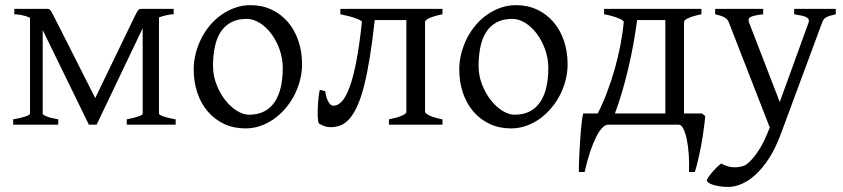

<svg xmlns="http://www.w3.org/2000/svg" viewBox="-20 -489 3308 753"><path d="M661.1 -433.1Q649.9 -433.1 634.5 -429.7Q619.1 -426.3 603.5 -420.9V-43Q603.5 -38.6 621.6 -32.2Q639.6 -25.9 668.9 -21V0H477.1V-21Q504.4 -25.9 522 -32Q539.6 -38.1 539.6 -43V-378.4L358.9 0H328.6L147.5 -371.1V-43Q147.5 -38.6 163.3 -32.2Q179.2 -25.9 208.5 -21V0H31.7V-21Q45.4 -23.4 57.4 -26.1Q69.3 -28.8 78.4 -31.7Q87.4 -34.7 92.5 -37.6Q97.7 -40.5 97.7 -43V-419.4Q81.1 -426.8 64.5 -429.9Q47.9 -433.1 36.1 -433.1V-454.1H166Q169.9 -454.1 172.6 -453.1Q175.3 -452.1 177.7 -448.7Q180.2 -445.3 183.3 -439.5Q186.5 -433.6 191.9 -423.8L353.5 -104.5L507.8 -423.8Q513.2 -434.6 516.6 -440.7Q520 -446.8 522.5 -449.7Q524.9 -452.6 527.3 -453.4Q529.8 -454.1 533.7 -454.1H661.1Z M1088.9 -222.2Q1088.9 -260.7 1076.2 -295.7Q1063.5 -330.6 1043.5 -357.2Q1023.4 -383.8 998 -399.4Q972.7 -415 947.8 -415Q910.6 -415 885.3 -400.9Q859.9 -386.7 844.5 -362.1Q829.1 -337.4 822.3 -303.7Q815.4 -270 815.4 -231Q815.4 -192.4 829.1 -157.5Q842.8 -122.6 863.5 -96.2Q884.3 -69.8 909.2 -54.4Q934.1 -39.1 956.5 -39.1Q991.2 -39.1 1016.1 -52Q1041 -64.9 1057.1 -88.9Q1073.2 -112.8 1081.1 -146.5Q1088.9 -180.2 1088.9 -222.2ZM1164.6 -236.8Q1164.6 -204.1 1156.2 -172.9Q1147.9 -141.6 1133.3 -113.8Q1118.7 -85.9 1098.1 -62.3Q1077.6 -38.6 1053 -21.5Q1028.3 -4.4 1000.5 5.1Q972.7 14.6 942.9 14.6Q896.5 14.6 859.1 -2.9Q821.8 -20.5 795.2 -51.3Q768.6 -82 754.2 -124.5Q739.7 -167 739.7 -216.8Q739.7 -249 747.8 -280.3Q755.9 -311.5 770.3 -339.6Q784.7 -367.7 804.9 -391.4Q825.2 -415 849.9 -432.1Q874.5 -449.2 903.1 -459Q931.6 -468.8 961.9 -468.8Q1007.8 -468.8 1045.2 -451.2Q1082.5 -433.6 1109.1 -402.6Q1135.7 -371.6 1150.1 -329.1Q1164.6 -286.6 1164.6 -236.8Z M1505.4 0V-21Q1537.6 -27.3 1555.7 -35.2Q1573.7 -43 1573.7 -49.8V-410.2H1449.7Q1440.4 -326.7 1430.2 -263.2Q1419.9 -199.7 1408 -152.8Q1396 -106 1382.1 -75Q1368.2 -43.9 1352.1 -24.9Q1335.9 -5.9 1317.4 2Q1298.8 9.8 1276.9 9.8Q1264.6 9.8 1252.7 5.9Q1240.7 2 1231 -4.9Q1229 -6.3 1227.8 -14.2Q1226.6 -22 1226.1 -33.4Q1225.6 -44.9 1226.1 -58.8Q1226.6 -72.8 1227.5 -86.9Q1228.5 -101.1 1230.2 -114.3Q1231.9 -127.4 1234.4 -136.7L1255.4 -131.3Q1257.8 -113.8 1262 -102.8Q1266.1 -91.8 1270.8 -85.2Q1275.4 -78.6 1280 -76.4Q1284.7 -74.2 1288.6 -74.2Q1304.7 -74.7 1320.1 -90.6Q1335.4 -106.4 1349.9 -144Q1364.3 -181.6 1376.7 -244.6Q1389.2 -307.6 1399.4 -403.3Q1398.9 -406.2 1392.1 -409.9Q1385.3 -413.6 1373.8 -417.7Q1362.3 -421.9 1347.2 -425.8Q1332 -429.7 1314.9 -433.1V-454.1H1715.3V-433.1Q1682.1 -426.3 1664.6 -418.2Q1647 -410.2 1647 -403.3V-50.8Q1647 -44.9 1663.3 -36.4Q1679.7 -27.8 1715.3 -21V0Z M2130.4 -222.2Q2130.4 -260.7 2117.7 -295.7Q2105 -330.6 2085 -357.2Q2064.9 -383.8 2039.6 -399.4Q2014.2 -415 1989.3 -415Q1952.1 -415 1926.8 -400.9Q1901.4 -386.7 1886 -362.1Q1870.6 -337.4 1863.8 -303.7Q1856.9 -270 1856.9 -231Q1856.9 -192.4 1870.6 -157.5Q1884.3 -122.6 1905 -96.2Q1925.8 -69.8 1950.7 -54.4Q1975.6 -39.1 1998 -39.1Q2032.7 -39.1 2057.6 -52Q2082.5 -64.9 2098.6 -88.9Q2114.7 -112.8 2122.6 -146.5Q2130.4 -180.2 2130.4 -222.2ZM2206.1 -236.8Q2206.1 -204.1 2197.8 -172.9Q2189.5 -141.6 2174.8 -113.8Q2160.2 -85.9 2139.6 -62.3Q2119.1 -38.6 2094.5 -21.5Q2069.8 -4.4 2042 5.1Q2014.2 14.6 1984.4 14.6Q1938 14.6 1900.6 -2.9Q1863.3 -20.5 1836.7 -51.3Q1810.1 -82 1795.7 -124.5Q1781.2 -167 1781.2 -216.8Q1781.2 -249 1789.3 -280.3Q1797.4 -311.5 1811.8 -339.6Q1826.2 -367.7 1846.4 -391.4Q1866.7 -415 1891.4 -432.1Q1916 -449.2 1944.6 -459Q1973.1 -468.8 2003.4 -468.8Q2049.3 -468.8 2086.7 -451.2Q2124 -433.6 2150.6 -402.6Q2177.2 -371.6 2191.7 -329.1Q2206.1 -286.6 2206.1 -236.8Z M2732.9 -43.9 2745.6 -34.2Q2744.6 -17.1 2741.9 3.2Q2739.3 23.4 2736.1 44.7Q2732.9 65.9 2728.8 86.9Q2724.6 107.9 2720.5 126.7Q2716.3 145.5 2712.4 160.6Q2708.5 175.8 2705.1 185.5H2682.1Q2683.6 152.3 2681.4 119.1Q2679.2 85.9 2673.8 59.6Q2668.5 33.2 2660.4 16.6Q2652.3 0 2642.1 0H2364.7Q2354 0 2342 12.2Q2330.1 24.4 2318.1 48.1Q2306.2 71.8 2294.4 106.4Q2282.7 141.1 2272.9 185.5H2250Q2250 168.9 2250.7 148.2Q2251.5 127.4 2252.7 105.2Q2253.9 83 2255.4 60.5Q2256.8 38.1 2258.5 18.1Q2260.3 -2 2262.5 -18.1Q2264.6 -34.2 2267.1 -43.9H2324.2Q2343.8 -82.5 2360.8 -127.4Q2377.9 -172.4 2391.1 -219.2Q2404.3 -266.1 2413.3 -313Q2422.4 -359.9 2426.3 -403.3Q2426.3 -406.2 2420.2 -410.2Q2414.1 -414.1 2403.6 -418.2Q2393.1 -422.4 2379.2 -426.3Q2365.2 -430.2 2349.1 -433.1V-454.1H2731V-433.1Q2697.8 -426.3 2680.2 -418.2Q2662.6 -410.2 2662.6 -403.3V-43.9ZM2391.6 -43.9H2589.4V-410.2H2478.5Q2472.7 -363.8 2463.9 -315.4Q2455.1 -267.1 2443.8 -219.7Q2432.6 -172.4 2419.4 -127.4Q2406.2 -82.5 2391.6 -43.9Z M3257.8 -433.1Q3243.2 -429.7 3233.9 -426.8Q3224.6 -423.8 3218.8 -420.2Q3212.9 -416.5 3209.7 -411.9Q3206.5 -407.2 3204.1 -399.9L3041 40Q3020.5 94.2 2995.4 132.8Q2970.2 171.4 2943.1 196Q2916 220.7 2888.7 232.4Q2861.3 244.1 2836.9 244.1Q2818.4 244.1 2802.7 241.7Q2787.1 239.3 2775.9 235.6Q2764.6 231.9 2758.3 227.3Q2752 222.7 2752 218.3Q2752 215.3 2757.8 206.5Q2763.7 197.8 2772.5 187.3Q2781.2 176.8 2791.3 167Q2801.3 157.2 2809.1 152.3Q2832.5 166 2855.7 167Q2878.9 168 2897 161.1Q2905.8 158.2 2917.5 147.5Q2929.2 136.7 2941.2 121.1Q2953.1 105.5 2964.6 85.7Q2976.1 65.9 2984.9 44.9L2999 11.2L2838.9 -399.9Q2834.5 -413.6 2821.8 -420.7Q2809.1 -427.7 2784.7 -433.1V-454.1H2973.1V-433.1Q2954.1 -430.7 2942.1 -428.2Q2930.2 -425.8 2923.6 -422.1Q2917 -418.5 2916 -413.1Q2915 -407.7 2918 -399.9L3038.1 -88.9L3150.9 -399.9Q3153.3 -407.2 3151.6 -412.4Q3149.9 -417.5 3143.3 -421.1Q3136.7 -424.8 3124.8 -427.5Q3112.8 -430.2 3094.7 -433.1V-454.1H3257.8Z"/></svg>

Font: Noto Serif Devanagari
Style: Bold
Weight: 700
Designer: Monotype Design Team
Foundry: Monotype Imaging Inc.
Version: Version 1.01